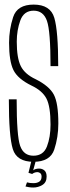

<svg xmlns="http://www.w3.org/2000/svg" viewBox="-20 -699 304 836"><path d="M125 117.5Q114.5 117.5 105.8 116Q97 114.5 91 113L97.5 95Q109 98.5 125.5 98.5Q141.5 98.5 151.2 91.8Q161 85 161 70Q161 60 155.5 55.2Q150 50.5 143 50.5Q130.5 50.5 120 58.5L104 53.5L117 0.5H136L124.5 42.5Q134.5 35 150.5 35Q164 35 173.5 43.2Q183 51.5 183 70Q183 95 164.8 106.2Q146.5 117.5 125 117.5ZM126 5.5Q53 5.5 35.8 -49.8Q18.5 -105 18.5 -266.5H52.5Q52.5 -106.5 67.8 -63.8Q83 -21 125.5 -21Q169 -21 184.5 -61.5Q200 -102 200 -156.5Q200 -235.5 182.2 -269.8Q164.5 -304 117 -326.5Q57.5 -355.5 38.5 -394Q19.5 -432.5 19.5 -513Q19.5 -570 37.2 -624.5Q55 -679 126.5 -679Q199.5 -679 216.5 -621.2Q233.5 -563.5 233.5 -411H200Q200 -563.5 184.5 -608Q169 -652.5 126.5 -652.5Q84 -652.5 68.5 -610Q53 -567.5 53 -517.5Q53 -446.5 70.5 -411.2Q88 -376 135.5 -354Q195 -324 214.5 -286.8Q234 -249.5 234 -161.5Q234 -101 216.2 -47.8Q198.5 5.5 126 5.5Z"/></svg>

Font: Anybody Condensed ExtraLight
Style: Regular
Weight: 200
Width: 3
Designer: Tyler Finck
Foundry: Etcetera Type Company
Version: Version 1.010; ttfautohint (v1.8.3) -l 8 -r 50 -G 200 -x 14 